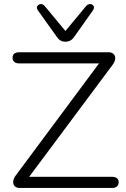

<svg xmlns="http://www.w3.org/2000/svg" viewBox="-20 -928 622 948"><path d="M45 -29Q45 -45 58 -62L469 -615H74Q59 -615 50.5 -622.5Q42 -630 42 -643Q42 -656 50.5 -663Q59 -670 74 -670H516Q531 -670 540 -662Q549 -654 549 -641Q549 -625 536 -608L124 -55H534Q549 -55 557.5 -48Q566 -41 566 -28Q566 -15 557.5 -7.5Q549 0 534 0H77Q62 0 53.5 -8Q45 -16 45 -29ZM262 -744 167 -877Q162 -885 162 -890Q162 -897 168 -902.5Q174 -908 182 -908Q192 -908 201 -898L303 -775L405 -898Q414 -908 425 -908Q433 -908 438.5 -903Q444 -898 444 -891Q444 -885 439 -877L345 -744Q329 -722 303 -722Q277 -722 262 -744Z"/></svg>

Font: SN Pro Light
Style: Regular
Weight: 300
Designer: Tobias Whetton
Foundry: Supernotes
Version: Version 1.002